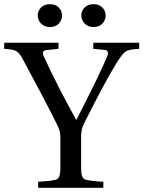

<svg xmlns="http://www.w3.org/2000/svg" viewBox="-32 -896 684 916"><path d="M206 -767Q180 -767 164 -783.5Q148 -800 148 -822Q148 -844 163.5 -860Q179 -876 206 -876Q233 -876 248.5 -860Q264 -844 264 -822Q264 -800 248.5 -783.5Q233 -767 206 -767ZM414 -767Q388 -767 372 -783.5Q356 -800 356 -822Q356 -844 371.5 -860Q387 -876 414 -876Q441 -876 456.5 -860Q472 -844 472 -822Q472 -800 456.5 -783.5Q441 -767 414 -767ZM-12 -663V-692H247V-663L188 -657Q165 -654 177 -627Q239 -491 331 -325H333Q446 -546 479 -626Q491 -655 467 -658L413 -663V-692H632V-663Q583 -661 567.5 -650.5Q552 -640 525 -597Q468 -505 368 -305Q355 -279 355 -246V-93Q355 -51 369.5 -42Q384 -33 461 -29V0H150V-29Q227 -33 241.5 -42Q256 -51 256 -93V-242Q256 -271 241 -300Q178 -427 77 -613Q61 -644 45 -652.5Q29 -661 -12 -663Z"/></svg>

Font: Linguistics Pro
Style: Regular
Weight: 400
Designer: Stefan Peev, Context Ltd
Foundry: Stefan Peev, Context Ltd
Version: Version 001.000